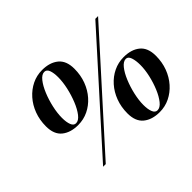

<svg xmlns="http://www.w3.org/2000/svg" viewBox="-154 -1029 1308 1308"><g transform="rotate(-45 500.0 -375.0)"><path d="M275 -320.5Q201.5 -320.5 157 -356.5Q112.5 -392.5 112.5 -469.5Q112.5 -531 132.2 -583.8Q152 -636.5 187 -676Q222 -715.5 267.5 -737.8Q313 -760 365 -760Q438.5 -760 483 -723.8Q527.5 -687.5 527.5 -610.5Q527.5 -549 507.8 -496.2Q488 -443.5 453 -404Q418 -364.5 372.5 -342.5Q327 -320.5 275 -320.5ZM868.5 -750H895L219 0H193.5ZM367 -740.5Q342 -740.5 317.8 -710Q293.5 -679.5 273.8 -631.8Q254 -584 242.2 -531Q230.5 -478 230.5 -433.5Q230.5 -391.5 240.8 -365.5Q251 -339.5 273 -339.5Q298 -339.5 322 -370.2Q346 -401 365.5 -449Q385 -497 396.8 -550Q408.5 -603 408.5 -648Q408.5 -689.5 398.8 -715Q389 -740.5 367 -740.5ZM730 10Q656.5 10 612 -26.2Q567.5 -62.5 567.5 -139.5Q567.5 -201 587.2 -253.8Q607 -306.5 642 -346Q677 -385.5 722.8 -407.5Q768.5 -429.5 820.5 -429.5Q894 -429.5 938.2 -393.5Q982.5 -357.5 982.5 -280.5Q982.5 -219 962.8 -166.2Q943 -113.5 908 -74Q873 -34.5 827.5 -12.2Q782 10 730 10ZM822.5 -410.5Q797.5 -410.5 773 -380Q748.5 -349.5 728.8 -301.8Q709 -254 697 -201Q685 -148 685 -103.5Q685 -61.5 695.5 -35.5Q706 -9.5 728 -9.5Q753 -9.5 777 -39.2Q801 -69 820.5 -115.8Q840 -162.5 851.8 -214.5Q863.5 -266.5 863.5 -311Q863.5 -353 853.8 -381.8Q844 -410.5 822.5 -410.5Z"/></g></svg>

Font: Bodoni* 11pt Medium
Style: Italic
Weight: 500
Italic angle: -13°
Version: Version 2.3